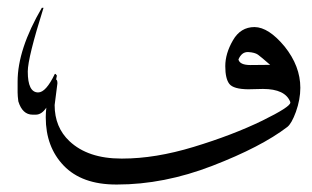

<svg xmlns="http://www.w3.org/2000/svg" viewBox="-20 -395 823 506"><path d="M593.8 -288.6Q613.8 -323.7 650.9 -323.7Q688 -323.2 730 -272.5Q771.5 -220.7 771.5 -163.6Q771.5 -132.8 759.8 -100.1Q748.5 -69.3 737.3 -60.5Q668.5 -7.8 539.6 42Q412.1 91.3 288.6 91.3H286.1Q195.8 91.3 147.9 41.5Q100.6 -7.8 100.6 -85.4V-86.9Q100.6 -98.1 102.1 -111.3Q89.8 -92.8 74.2 -92.8H65.9Q39.1 -92.8 28.3 -127.9Q26.4 -142.6 26.4 -151.4V-180.2Q26.4 -265.1 90.3 -374.5H94.7Q53.2 -242.7 53.2 -206.5Q53.2 -151.4 80.6 -151.4Q101.1 -151.4 124.5 -200.2H126.5L129.9 -195.8Q128.9 -190.4 127.9 -185.5Q131.3 -184.1 131.3 -175.3L124 -118.2Q124 -59.6 163.1 -22.9Q211.9 22.9 299.8 22.9H302.7Q389.2 22.9 490.2 -7.8Q593.3 -39.1 671.4 -77.1Q745.1 -113.3 745.1 -124.5V-126Q731.9 -160.6 672.9 -160.6L633.8 -159.7Q595.2 -160.2 584.5 -173.8Q573.7 -187.5 573.7 -220.7Q573.7 -253.9 593.8 -288.6ZM691.9 -224.1Q668 -245.1 659.7 -251Q651.4 -256.8 634.3 -257.8H632.8Q616.7 -257.8 608.4 -238.3Q611.8 -223.6 640.1 -223.6Q668.5 -223.6 691.9 -224.1Z"/></svg>

Font: DimaThulth2
Style: Regular
Weight: 400
Designer: R.Balvardi
Foundry: R.Balvardi (R.Balvardi@gmail.com)
Version: Version 1.00;November 13, 2018;FontCreator 11.5.0.2427 64-bi